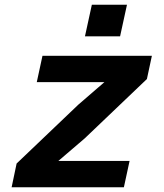

<svg xmlns="http://www.w3.org/2000/svg" viewBox="-20 -789 690 809"><path d="M29 0 50 -100 310 -348 420 -443H271H135L159 -554H620L599 -456L337 -206L226 -111H375H526L502 0ZM338 -636 367 -769H515L486 -636Z"/></svg>

Font: Azeret Mono Thin SemiBold
Style: Italic
Weight: 600
Italic angle: -12°
Version: Version 1.002